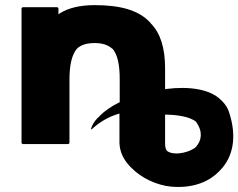

<svg xmlns="http://www.w3.org/2000/svg" viewBox="-20 -555 930 749"><path d="M629 -108C664 -107 718 -102 745 -80L746 -78C773 -39 765 -6 746 16V17C740 23 732 27 726 30C707 40 658 53 632 34L631 33C626 27 624 17 624 5V-108ZM251 3V-245C251 -301 260 -341 280 -365C297 -381 320 -387 350 -387C379 -387 401 -380 418 -365H419C439 -341 447 -302 447 -246V-156L444 -155C414 -140 388 -122 369 -103L368 -101L360 -94C347 -80 339 -67 335 -52L337 -50C367 -78 401 -98 439 -110L446 -112V3C447 37 462 68 487 94L494 101C532 140 593 168 647 173C724 180 789 159 832 116L839 109C887 60 907 -18 873 -119C868 -134 860 -146 850 -157L842 -165C799 -208 717 -219 629 -208L624 -207V-288C624 -368 606 -425 569 -463L567 -465V-466L562 -471C519 -515 450 -535 349 -535C290 -535 246 -523 215 -504L208 -499V-523L204 -527H68L64 -523V3L68 7H247ZM360 -95H361Z"/></svg>

Font: Hussar Woodtype
Style: Bd
Weight: 900
Foundry: Cannot Into Space Fonts
Version: Version 1.07